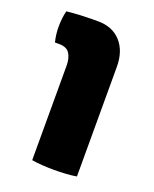

<svg xmlns="http://www.w3.org/2000/svg" viewBox="-104 -564 505 631"><g transform="rotate(20 149.0 -249.0)"><path d="M239.5 0Q223 3 202.5 4.2Q182 5.5 161.5 5.5Q142 5.5 121.2 4.2Q100.5 3 83 0V-331Q83 -356 72.8 -372.5Q62.5 -389 36 -389H21Q14.5 -414.5 14.5 -442Q14.5 -455 16 -469.8Q17.5 -484.5 21 -498Q44 -500.5 68.2 -501.8Q92.5 -503 109 -503H130.5Q181 -503 210.2 -470.8Q239.5 -438.5 239.5 -383.5Z"/></g></svg>

Font: Signika Light
Style: Bold
Weight: 700
Version: Version 2.003;gftools[0.9.32]